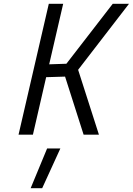

<svg xmlns="http://www.w3.org/2000/svg" viewBox="-20 -712 702 1015"><path d="M229 73H299L203 283H142ZM422 0 324 -307 224 -304 154 0H78L238 -692H314L240 -372L331 -375L576 -692H662L393 -343L503 0Z"/></svg>

Font: Titillium Web
Style: Italic
Weight: 400
Italic angle: -13°
Version: Version 1.002;PS 57.000;hotconv 1.0.70;makeotf.lib2.5.55311